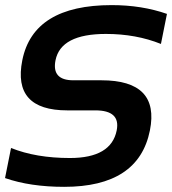

<svg xmlns="http://www.w3.org/2000/svg" viewBox="-22 -723 671 748"><path d="M-2.4 -29.3 21 -146.5Q118.2 -107.4 250.5 -107.4Q411.1 -107.4 432.6 -214.8Q448.2 -293 349.6 -293H240.2Q25.9 -293 64.9 -488.3Q107.9 -703.1 413.1 -703.1Q530.3 -703.1 628.4 -668.9L605 -551.8Q507.8 -590.8 390.6 -590.8Q214.8 -590.8 194.3 -488.3Q178.7 -410.2 263.7 -410.2H373Q601.1 -410.2 562 -214.8Q518.1 4.9 228 4.9Q95.7 4.9 -2.4 -29.3Z"/></svg>

Font: Sansation
Style: Bold Italic
Weight: 700
Designer: Bernd Montag
Version: Version 1.301